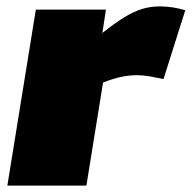

<svg xmlns="http://www.w3.org/2000/svg" viewBox="-20 -580 599 600"><path d="M311 -550 300 -477Q339 -508 368.5 -526Q398 -544 424 -552Q450 -560 480 -560Q519 -560 559 -548L491 -333Q467 -338 447 -341.5Q427 -345 407 -345Q385 -345 360 -340Q335 -335 302 -322L250 0H3L92 -550Z"/></svg>

Font: Georama Extended Black
Style: Italic
Weight: 900
Width: 7
Italic angle: -9°
Designer: Jean-Baptiste Levee
Foundry: Production Type
Version: Version 1.000